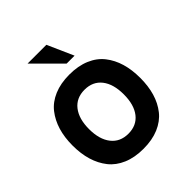

<svg xmlns="http://www.w3.org/2000/svg" viewBox="-208 -873 1031 1031"><g transform="rotate(-45 307.0 -358.0)"><path d="M189.7 -380.4Q154.8 -335.9 154.8 -257.8Q154.8 -179.7 189.7 -135.3Q224.6 -90.8 287.1 -90.8Q349.6 -90.8 384.3 -135Q418.9 -179.2 418.9 -257.8Q418.9 -336.4 384.3 -380.6Q349.6 -424.8 287.1 -424.8Q224.6 -424.8 189.7 -380.4ZM44.9 -145.5Q29.8 -195.8 29.8 -257.8Q29.8 -319.8 44.9 -370.1Q60.1 -420.4 90.3 -459Q120.6 -497.6 170.7 -518.8Q220.7 -540 287.1 -540Q353.5 -540 403.6 -518.8Q453.6 -497.6 483.9 -459Q514.2 -420.4 529.1 -370.1Q543.9 -319.8 543.9 -257.8Q543.9 -195.8 529.1 -145.5Q514.2 -95.2 483.9 -56.9Q453.6 -18.6 403.6 2.7Q353.5 23.9 287.1 23.9Q220.7 23.9 170.7 2.7Q120.6 -18.6 90.3 -56.9Q60.1 -95.2 44.9 -145.5ZM313 -740.2 378.9 -591.8H318.8L169.9 -740.2Z"/></g></svg>

Font: Miedinger*
Style: Bold
Weight: 700
Version: Version 001.000